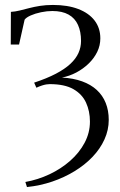

<svg xmlns="http://www.w3.org/2000/svg" viewBox="-20 -541 484 776"><path d="M89 215 82.5 194.5Q133 185.5 179.8 163.5Q226.5 141.5 263.5 109Q300.5 76.5 322 36Q343.5 -4.5 343.5 -49.5Q343.5 -91.5 327.8 -126Q312 -160.5 276.5 -180.8Q241 -201 181 -201Q175 -201 167 -199.8Q159 -198.5 149 -195.2Q139 -192 127 -186.5L118 -207Q169.5 -224 205.8 -243Q242 -262 264.5 -283Q287 -304 297.2 -327Q307.5 -350 307.5 -375.5Q307.5 -413 295.2 -440.2Q283 -467.5 257.2 -482Q231.5 -496.5 191.5 -496.5Q169.5 -496.5 145.8 -491.5Q122 -486.5 104 -478.5Q86 -470.5 79.5 -461.5L57 -361H23.5L24 -493Q41.5 -494 59.5 -498.5Q77.5 -503 97.8 -508.2Q118 -513.5 141.5 -517.2Q165 -521 194 -521Q253.5 -521 296.5 -504.5Q339.5 -488 362.5 -457.8Q385.5 -427.5 385.5 -386Q385.5 -357 372.8 -331Q360 -305 338.2 -284Q316.5 -263 288.8 -248.2Q261 -233.5 230.5 -227.5Q276.5 -225 311.8 -212.2Q347 -199.5 371 -177.5Q395 -155.5 407.2 -125Q419.5 -94.5 419.5 -56.5Q419.5 -15.5 402.2 22.5Q385 60.5 354 93Q323 125.5 281.2 151Q239.5 176.5 190.8 193Q142 209.5 89 215Z"/></svg>

Font: Merriweather 144pt Light
Style: Regular
Weight: 300
Version: Version 2.100